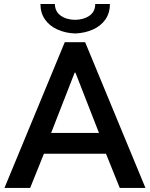

<svg xmlns="http://www.w3.org/2000/svg" viewBox="-20 -928 741 948"><path d="M299.8 -719.7H400.4L698.2 0H571.3L503.4 -168.9H196.8L128.9 0H2ZM179.7 -908.2H251Q251.5 -871.1 279.8 -850.8Q308.1 -830.6 350.6 -830.1Q393.6 -830.6 421.9 -850.6Q450.2 -870.6 450.2 -908.2H522.5Q522.9 -863.8 500.2 -831.5Q477.5 -799.3 438.2 -782Q398.9 -764.6 350.6 -762.7Q303.2 -764.6 264.2 -782Q225.1 -799.3 202.4 -831.5Q179.7 -863.8 179.7 -908.2ZM468.8 -271.5 352.5 -569.3H348.6L232.4 -271.5Z"/></svg>

Font: Reddit Sans Strawberry SemiBold
Style: Regular
Weight: 600
Designer: Stephen Hutchings
Foundry: Reddit
Version: Version 1.013